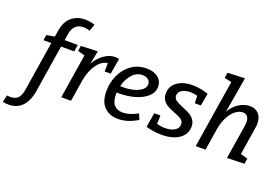

<svg xmlns="http://www.w3.org/2000/svg" viewBox="-240 -1192 2693 1844"><g transform="rotate(20 1106.0 -270.0)"><path d="M252 -594 241 -526H376L364 -456H230L153 27Q136 131 83.5 185.5Q31 240 -53 240Q-82 240 -114 234L-98 163Q-82 165 -65 165Q-9 165 16.5 135Q42 105 50 50L130 -456H50L59 -512L141 -526L151 -588Q166 -685 222.5 -732.5Q279 -780 362 -780Q412 -780 460 -763L435 -693Q402 -705 370 -705Q323 -705 292 -678Q261 -651 252 -594Z M794 -534 767 -375H705L706 -461Q670 -458 634.5 -428Q599 -398 571.5 -342.5Q544 -287 532 -214L498 0H398L470 -453L398 -473L406 -527L577 -534L550 -398Q588 -465 643 -502.5Q698 -540 753 -540Q778 -540 794 -534Z M882 -224V-206Q882 -133 913 -98Q944 -63 1000 -63Q1070 -63 1153 -109L1178 -52Q1078 10 979 10Q892 10 838.5 -43Q785 -96 785 -204Q785 -291 820 -368Q855 -445 921 -492.5Q987 -540 1074 -540Q1150 -540 1194 -505Q1238 -470 1238 -412Q1238 -353 1191 -310.5Q1144 -268 1068.5 -246Q993 -224 907 -224ZM893 -294Q904 -293 927 -293Q980 -293 1029 -305.5Q1078 -318 1109.5 -343Q1141 -368 1141 -402Q1141 -431 1119 -449Q1097 -467 1060 -467Q1000 -467 956 -418Q912 -369 893 -294Z M1429 -393Q1429 -363 1454 -345.5Q1479 -328 1529 -308Q1576 -289 1603.5 -273Q1631 -257 1651 -229.5Q1671 -202 1671 -161Q1671 -109 1640 -70Q1609 -31 1553.5 -10.5Q1498 10 1428 10Q1346 10 1265 -13L1290 -161H1353L1350 -75Q1391 -62 1433 -62Q1493 -62 1531 -84.5Q1569 -107 1569 -147Q1569 -179 1544 -197Q1519 -215 1467 -234Q1423 -252 1395.5 -267Q1368 -282 1348.5 -309Q1329 -336 1329 -377Q1329 -453 1389.5 -496.5Q1450 -540 1545 -540Q1621 -540 1708 -512L1685 -384H1623L1620 -459Q1586 -470 1547 -470Q1495 -470 1462 -449Q1429 -428 1429 -393Z M2206 -77 2279 -57 2270 -1 2093 4 2148 -340Q2152 -368 2152 -379Q2152 -418 2135.5 -439Q2119 -460 2089 -460Q2053 -460 2015.5 -432.5Q1978 -405 1948.5 -349.5Q1919 -294 1906 -214L1872 0H1772L1883 -695L1810 -711L1818 -767L1994 -774L1932 -411Q1971 -476 2024.5 -508Q2078 -540 2131 -540Q2188 -540 2221.5 -504.5Q2255 -469 2255 -405Q2255 -382 2251 -361Z"/></g></svg>

Font: Bitter Pro Medium
Style: Italic
Weight: 500
Italic angle: -9°
Designer: Sol Matas, and Bitter project Authors
Foundry: Sol Matas
Version: Version 1.010